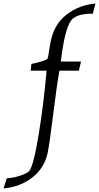

<svg xmlns="http://www.w3.org/2000/svg" viewBox="-135 -822 555 1076"><path d="M30 135Q55 99 83 -75.5Q111 -250 126 -426H37L41 -464Q52 -465 84.5 -474Q117 -483 128 -490Q132 -492 134 -500.5Q136 -509 138 -524L146 -574Q164 -683 236.5 -739Q309 -795 400 -802L385 -745Q338 -746 306.5 -735.5Q275 -725 261 -704Q226 -650 206 -477H319L307 -426H198Q183 -344 162 -173Q143 -19 132 35Q114 119 47 172Q-20 225 -115 234L-97 177Q-62 176 -20.5 162Q21 148 30 135Z"/></svg>

Font: Andada Pro
Style: Italic
Weight: 400
Italic angle: -7°
Designer: Carolina Giovagnoli
Foundry: Huerta Tipografica
Version: Version 3.005; ttfautohint (v1.8.4)